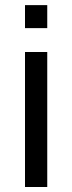

<svg xmlns="http://www.w3.org/2000/svg" viewBox="-20 -748 289 768"><path d="M80 -635.5H169V-727.5H80ZM80 0H169V-540H80Z"/></svg>

Font: Eudonet Medium
Style: Regular
Weight: 500
Designer: Mikhail Sharanda
Foundry: Mikhail Sharanda
Version: Version 4.503;Glyphs 3.1.2 (3151)